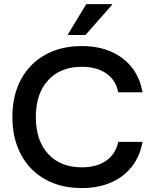

<svg xmlns="http://www.w3.org/2000/svg" viewBox="-20 -911 736 942"><path d="M381.7 11.7Q278.3 11.7 201.7 -31.2Q125 -74.2 82.9 -152.9Q40.8 -231.7 40.8 -336.7Q40.8 -443.3 82.9 -521.2Q125 -599.2 201.7 -642.1Q278.3 -685 381.7 -685Q461.7 -685 524.2 -657.9Q586.7 -630.8 626.7 -580.4Q666.7 -530 679.2 -458.3H560Q548.3 -518.3 501.2 -550.8Q454.2 -583.3 381.7 -583.3Q276.7 -583.3 216.2 -517.5Q155.8 -451.7 155.8 -336.7Q155.8 -221.7 216.2 -155.8Q276.7 -90 381.7 -90Q454.2 -90 501.2 -122.9Q548.3 -155.8 560 -215H679.2Q666.7 -144.2 626.7 -93.3Q586.7 -42.5 524.2 -15.4Q461.7 11.7 381.7 11.7ZM313.3 -739.2V-742.5L403.3 -890.8H530V-887.5L399.2 -739.2Z"/></svg>

Font: Funnel Display Medium
Style: Regular
Weight: 500
Designer: NORD ID, Kristian Moeller
Foundry: Dicotype
Version: Version 1.000